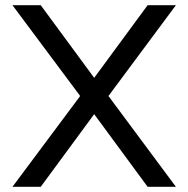

<svg xmlns="http://www.w3.org/2000/svg" viewBox="-20 -720 726 740"><path d="M28 0 289 -350 28 -700H137L343 -420L549 -700H658L398 -350L658 0H549L343 -280L137 0Z"/></svg>

Font: Envelope Sans Variable
Style: Regular
Weight: 500
Designer: Andreas Rasmussen / Norman Anderson
Foundry: mail.de GmbH
Version: Version 1.150